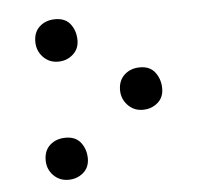

<svg xmlns="http://www.w3.org/2000/svg" viewBox="-39 -457 542 510"><g transform="rotate(-5 231.5 -202.0)"><path d="M124 -303Q100 -303 84 -320Q68 -337 68 -361Q68 -387 84.5 -401.5Q101 -416 126 -416Q153 -416 166.5 -398Q180 -380 180 -355Q180 -332 163.5 -317.5Q147 -303 124 -303ZM337 -156Q313 -156 297 -173Q281 -190 281 -213Q281 -239 297.5 -254Q314 -269 339 -269Q366 -269 379.5 -250.5Q393 -232 393 -208Q393 -184 376.5 -170Q360 -156 337 -156ZM124 12Q100 12 84 -4.5Q68 -21 68 -45Q68 -71 84.5 -85.5Q101 -100 126 -100Q153 -100 166.5 -82Q180 -64 180 -40Q180 -16 163.5 -2Q147 12 124 12Z"/></g></svg>

Font: Junicode Two Beta Condensed
Style: Regular
Weight: 400
Width: 3
Designer: Peter S. Baker
Foundry: Briery Creek Software
Version: Version 1.053; ttfautohint (v1.8.4)